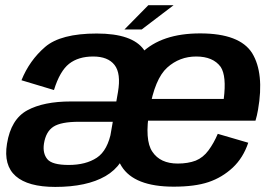

<svg xmlns="http://www.w3.org/2000/svg" viewBox="-20 -730 1078 756"><path d="M533 -134 572.5 -357.5Q592 -469.5 546.8 -533.8Q501.5 -598 361 -598Q219 -598 157.5 -545Q96 -492 64.5 -414L192.5 -375.5Q215.5 -450 252 -478.8Q288.5 -507.5 347 -507.5Q405 -507.5 431 -474.2Q457 -441 444.5 -367.5L407 -152.5L425.5 -140.5ZM197.5 6Q321.5 6 395.2 -36.5Q469 -79 490.5 -175.5L419 -216.5Q404.5 -137.5 361.2 -109Q318 -80.5 250.5 -80.5Q185 -80.5 166.2 -103.5Q147.5 -126.5 153 -164Q160.5 -212 190.5 -231.2Q220.5 -250.5 291 -250.5Q348 -250.5 430.5 -250.5L445 -330.5Q335.5 -330.5 259 -330.5Q151.5 -330.5 87.2 -295.5Q23 -260.5 7.5 -164Q-6.5 -79 42 -36.5Q90.5 6 197.5 6ZM664 5 680 -86Q611 -86 580 -132.5Q548.5 -178 568.5 -297Q589.5 -420 638.5 -464Q687 -507.5 752.5 -507.5Q819 -507.5 849 -466.5Q872.5 -430.5 861 -340.5H563L548 -255H986Q992 -274.5 996 -298Q1021 -441.5 973 -520.5Q924 -598.5 768 -598.5Q616.5 -598.5 537 -521Q457.5 -443 432.5 -297Q409 -156.5 458.5 -75.5Q508.5 5 664 5ZM680 -86 664 5Q747.5 5 801 -13Q854.5 -31 896.5 -70Q937.5 -108.5 957.5 -168L837.5 -203Q822 -166.5 801 -138Q780 -109.5 750.5 -97.5Q720 -86 680 -86ZM470 -614H538L663.5 -709.5H564Z"/></svg>

Font: Anybody Thin SemiBold
Style: Italic
Weight: 600
Italic angle: -10°
Version: Version 1.113;gftools[0.9.25]